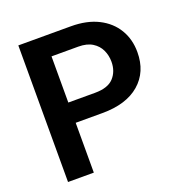

<svg xmlns="http://www.w3.org/2000/svg" viewBox="-128 -825 898 939"><g transform="rotate(-20 321.0 -355.5)"><path d="M341.3 -259.3H202.1V0H67.9V-710.9H341.3Q424.3 -710.9 483.2 -681.2Q542 -651.4 573 -599.6Q604 -547.9 604 -481.4Q604 -378.4 534.9 -318.8Q465.8 -259.3 341.3 -259.3ZM341.3 -605H202.1V-364.7H341.3Q408.7 -364.7 438.7 -397.5Q468.8 -430.2 468.8 -480.5Q468.8 -513.2 455.6 -541.5Q442.4 -569.8 414.3 -587.4Q386.2 -605 341.3 -605Z"/></g></svg>

Font: Vazirmatn RD UI FD SemiBold
Style: Regular
Weight: 600
Designer: Saber Rastikerdar
Foundry: Saber Rastikerdar
Version: Version 33.003